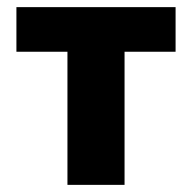

<svg xmlns="http://www.w3.org/2000/svg" viewBox="-20 -518 538 538"><path d="M169 0V-373H26V-498H472V-373H329V0Z"/></svg>

Font: Source Sans 3 ExtraBold
Style: Regular
Weight: 800
Designer: Paul D. Hunt
Foundry: Adobe
Version: Version 3.052;hotconv 1.1.0;makeotfexe 2.6.0